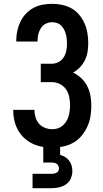

<svg xmlns="http://www.w3.org/2000/svg" viewBox="-20 -763 540 1003"><path d="M253 8Q226 8 200 3.5Q174 -1 150 -12.5Q126 -24 106.5 -42Q87 -60 74 -83.5Q61 -107 55 -133Q49 -159 49 -185V-189H160V-187Q160 -168 166 -149Q172 -130 184.5 -116Q197 -102 215.5 -95Q234 -88 253 -88Q268 -88 282 -92.5Q296 -97 307 -106.5Q318 -116 326 -128.5Q334 -141 338 -155Q342 -169 344 -184Q346 -199 346 -213Q346 -235 341.5 -257Q337 -279 324.5 -297Q312 -315 292 -324.5Q272 -334 250 -334H193V-430H250Q269 -430 286 -439Q303 -448 313 -464Q323 -480 326.5 -499Q330 -518 330 -536Q330 -549 328.5 -561.5Q327 -574 323.5 -586.5Q320 -599 314 -610Q308 -621 299 -630Q290 -639 278 -643Q266 -647 253 -647Q235 -647 219 -639Q203 -631 193.5 -616Q184 -601 180 -584Q176 -567 176 -549V-546H65V-553Q65 -578 70.5 -603Q76 -628 87 -650.5Q98 -673 115.5 -691.5Q133 -710 155.5 -722Q178 -734 203 -738.5Q228 -743 253 -743Q279 -743 305 -737.5Q331 -732 354 -719Q377 -706 394 -685.5Q411 -665 421.5 -641Q432 -617 436.5 -591Q441 -565 441 -538Q441 -515 437.5 -492.5Q434 -470 424 -449.5Q414 -429 398 -412Q382 -395 362 -384Q386 -372 405 -354Q424 -336 436 -312.5Q448 -289 452.5 -263Q457 -237 457 -211Q457 -183 452.5 -155Q448 -127 436 -101Q424 -75 405.5 -53Q387 -31 362 -17Q337 -3 309 2.5Q281 8 253 8ZM150 220V145H250Q257 145 263.5 143.5Q270 142 276 139Q282 136 285 130Q288 124 288 117Q288 110 285 103.5Q282 97 276.5 93Q271 89 264 87.5Q257 86 250 86H206V-88H294V46Q308 50 320.5 57.5Q333 65 341.5 76.5Q350 88 354 102Q358 116 358 131Q358 150 350 169Q342 188 325.5 199.5Q309 211 289.5 215.5Q270 220 250 220Z"/></svg>

Font: Iosevka Custom
Style: Bold
Weight: 700
Monospace: yes
Designer: Belleve Invis
Foundry: Belleve Invis
Version: Version 30.3.3; ttfautohint (v1.8.3)